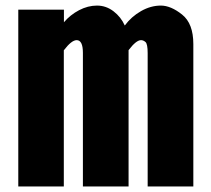

<svg xmlns="http://www.w3.org/2000/svg" viewBox="-20 -672 759 692"><path d="M45.9 0V-637.2H210.4V-591.8Q233.4 -618.7 265.1 -635.3Q296.9 -651.9 329.6 -651.9Q362.3 -651.9 389.2 -631.3Q416 -610.8 429.7 -580.1Q453.6 -612.3 488.5 -632.1Q523.4 -651.9 559.6 -651.9Q595.7 -651.9 636.2 -619.6Q676.8 -587.4 676.8 -513.2V0H512.2V-480.5Q512.2 -513.7 504.4 -520.5Q496.6 -527.3 488.3 -527.3Q470.7 -527.3 443.4 -491.2V0H278.8V-481.4Q278.8 -527.3 256.3 -527.3Q237.8 -527.3 210 -490.7V0Z"/></svg>

Font: Oswald-Bold
Style: Bold
Weight: 700
Designer: vernon adams
Foundry: vernon adams
Version: Version 2.002; ttfautohint (v0.92.18-e454-dirty) -l 8 -r 50 